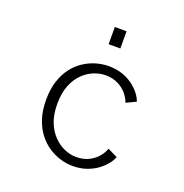

<svg xmlns="http://www.w3.org/2000/svg" viewBox="-128 -818 906 945"><g transform="rotate(20 325.0 -346.0)"><path d="M352 11Q321.5 11 288.8 1.5Q256 -8 225.8 -27.8Q195.5 -47.5 171.5 -78.5Q147.5 -109.5 133.2 -152.2Q119 -195 119 -251Q119 -307.5 133.2 -350.5Q147.5 -393.5 171.5 -424.2Q195.5 -455 225.8 -474.2Q256 -493.5 288.8 -502.8Q321.5 -512 352 -512Q391.5 -512 423 -501.5Q454.5 -491 478.8 -473.5Q503 -456 519 -435.5Q535 -415 542 -394.5L491 -370.5Q484 -392 466.2 -413.8Q448.5 -435.5 420 -450Q391.5 -464.5 353 -464.5Q324 -464.5 293.2 -452.2Q262.5 -440 236 -414Q209.5 -388 193.5 -347.5Q177.5 -307 177.5 -251Q177.5 -195.5 193.5 -155.2Q209.5 -115 236 -88.5Q262.5 -62 293.2 -49.2Q324 -36.5 353 -36.5Q392 -36.5 420.5 -51.2Q449 -66 466.5 -87.5Q484 -109 490 -129.5L542 -104.5Q535.5 -86.5 519.8 -66.5Q504 -46.5 479.8 -28.8Q455.5 -11 423.5 0Q391.5 11 352 11ZM314.5 -703H376V-613H314.5Z"/></g></svg>

Font: Trispace Thin ExtraLight
Style: Regular
Weight: 250
Version: Version 1.210